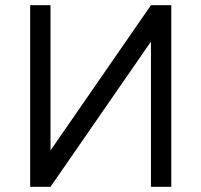

<svg xmlns="http://www.w3.org/2000/svg" viewBox="-20 -720 776 740"><path d="M640.2 -700V0H561.8V-559.8L174.7 0H96.3V-700H174.7V-140.2L561.8 -700Z"/></svg>

Font: Unageo Variable
Style: Regular
Weight: 300
Designer: Richard Sepsi
Foundry: Richard Sepsi
Version: Version 2.200